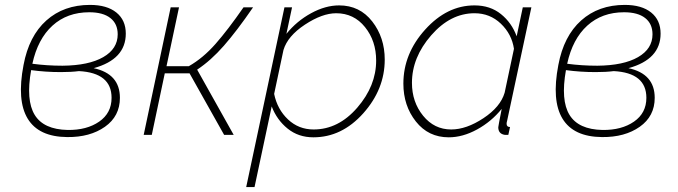

<svg xmlns="http://www.w3.org/2000/svg" viewBox="-20 -550 2764 783"><path d="M362 -272Q469 -249 469 -151Q469 -76 408 -33Q347 10 254 9Q138 8 93 -66Q48 -140 76 -285Q98 -403 169 -466.5Q240 -530 347 -530Q416 -530 454.5 -499Q493 -468 493 -413Q493 -308 362 -272ZM344 -500Q254 -500 194 -445.5Q134 -391 112 -290Q172 -282 235 -282Q342 -283 401 -317Q460 -351 460 -410Q460 -453 430 -476.5Q400 -500 344 -500ZM256 -20Q334 -19 384.5 -54Q435 -89 435 -151Q435 -253 302 -260Q271 -256 228 -256Q166 -256 107 -264Q85 -141 121.5 -81.5Q158 -22 256 -20Z M566 0 676 -520H710L659 -280H750Q808 -313 859 -371Q910 -429 973 -520H1012Q946 -424 893 -363.5Q840 -303 784 -266L933 0H894L753 -251H652L599 0Z M1140 -520H1171L1148 -412Q1190 -464 1248.5 -496Q1307 -528 1363 -528Q1447 -528 1498 -462.5Q1549 -397 1549 -307Q1549 -186 1461.5 -88Q1374 10 1258 10Q1197 10 1153 -25.5Q1109 -61 1088 -116L1018 213H984ZM1514 -303Q1514 -383 1468.5 -439.5Q1423 -496 1351 -496Q1294 -496 1223.5 -449.5Q1153 -403 1136 -346L1098 -167Q1111 -104 1154.5 -63Q1198 -22 1259 -22Q1360 -22 1437 -111Q1514 -200 1514 -303Z M1625 -209Q1625 -331 1714 -429.5Q1803 -528 1915 -528Q1979 -528 2023 -492.5Q2067 -457 2087 -402L2112 -520H2147L2048 -57Q2046 -51 2046 -45Q2046 -32 2060 -32L2053 0H2039Q2012 -4 2012 -31Q2012 -35 2026 -106Q1984 -54 1925.5 -22Q1867 10 1810 10Q1727 10 1676 -54.5Q1625 -119 1625 -209ZM2038 -172 2076 -351Q2067 -411 2022.5 -453.5Q1978 -496 1915 -496Q1817 -496 1738.5 -406Q1660 -316 1660 -212Q1660 -134 1705.5 -78Q1751 -22 1820 -22Q1882 -22 1951.5 -68Q2021 -114 2038 -172Z M2543 -272Q2650 -249 2650 -151Q2650 -76 2589 -33Q2528 10 2435 9Q2319 8 2274 -66Q2229 -140 2257 -285Q2279 -403 2350 -466.5Q2421 -530 2528 -530Q2597 -530 2635.5 -499Q2674 -468 2674 -413Q2674 -308 2543 -272ZM2525 -500Q2435 -500 2375 -445.5Q2315 -391 2293 -290Q2353 -282 2416 -282Q2523 -283 2582 -317Q2641 -351 2641 -410Q2641 -453 2611 -476.5Q2581 -500 2525 -500ZM2437 -20Q2515 -19 2565.5 -54Q2616 -89 2616 -151Q2616 -253 2483 -260Q2452 -256 2409 -256Q2347 -256 2288 -264Q2266 -141 2302.5 -81.5Q2339 -22 2437 -20Z"/></svg>

Font: Raleway-v4020 ExtraLight
Style: Italic
Weight: 275
Italic angle: -12°
Designer: Matt McInerney, Pablo Impallari, Rodrigo Fuenzalida
Foundry: Matt McInerney, Pablo Impallari, Rodrigo Fuenzalida
Version: Version 4.020;PS 004.020;hotconv 1.0.88;makeotf.lib2.5.64775